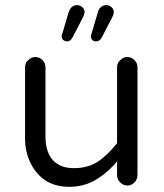

<svg xmlns="http://www.w3.org/2000/svg" viewBox="-20 -719 635 744"><path d="M240.2 -558.6Q252.9 -558.6 260.7 -573.2L300.8 -650.4Q307.6 -663.1 307.6 -672.9Q307.6 -683.6 298.8 -691.4Q290 -699.2 278.3 -699.2Q265.6 -699.2 255.9 -689.5Q249 -681.6 246.1 -671.9L219.7 -583Q218.8 -581.1 218.8 -578.6Q218.8 -576.2 219.2 -574.2Q219.7 -572.3 220.7 -570.3Q223.6 -563.5 231.4 -560.5Q235.4 -558.6 240.2 -558.6ZM374 -573.2 414.1 -650.4Q420.9 -663.1 420.9 -672.9Q420.9 -683.6 412.1 -691.4Q403.3 -699.2 391.6 -699.2Q378.9 -699.2 369.1 -689.5Q362.3 -682.6 359.4 -671.9L333 -583Q332 -581.1 332 -578.6Q332 -576.2 332.5 -574.2Q333 -572.3 334 -570.3Q337.9 -558.6 352.1 -558.6Q366.2 -558.6 374 -573.2ZM422.9 -81.1 433.6 -93.8V-40Q433.6 -24.4 445.8 -12.2Q458 0 473.6 0Q489.3 0 501 -12.2Q512.7 -24.4 512.7 -40V-459Q512.7 -474.6 501 -486.3Q489.3 -498 473.6 -498Q457 -498 445.3 -485.4Q433.6 -474.6 433.6 -459V-164.1Q394.5 -115.2 356.4 -90.8Q317.4 -67.4 266.6 -67.4Q215.8 -67.4 187.5 -95.7Q156.2 -127 156.2 -191.4V-459Q156.2 -474.6 144.5 -486.3Q132.8 -498 117.2 -498Q100.6 -498 88.9 -485.4Q81.1 -478.5 79.1 -471.2Q77.1 -463.9 77.1 -459V-181.6Q77.1 -129.9 98.6 -86.9Q119.1 -44.9 156.2 -19.5Q195.3 4.9 247.6 4.9Q299.8 4.9 341.8 -17.1Q383.8 -39.1 422.9 -81.1Z"/></svg>

Font: FakePearl
Style: Light
Weight: 350
Version: Version 1.2